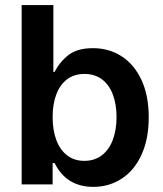

<svg xmlns="http://www.w3.org/2000/svg" viewBox="-20 -727 644 757"><path d="M65.4 -707H190.4V-443.4H195.3Q215.3 -482.9 250 -510Q284.7 -537.1 346.7 -537.1Q409.2 -537.1 459 -505.4Q508.8 -473.6 537.6 -412.1Q566.4 -350.6 566.4 -264.6Q566.4 -179.2 538.1 -117.2Q509.8 -55.2 460 -22.7Q410.2 9.8 347.7 9.8Q242.2 9.8 195.3 -84H187.5V0H65.4ZM312.5 -92.8Q353 -92.8 381.6 -114.7Q410.2 -136.7 424.8 -175.8Q439.5 -214.8 439.5 -265.6Q439.5 -315.4 425 -354Q410.6 -392.6 382.1 -414.1Q353.5 -435.5 312.5 -435.5Q272.9 -435.5 244.9 -414.6Q216.8 -393.6 202.1 -355.2Q187.5 -316.9 187.5 -265.6Q187.5 -213.9 202.1 -174.8Q216.8 -135.7 244.9 -114.3Q272.9 -92.8 312.5 -92.8Z"/></svg>

Font: Pretendard SemiBold
Style: Regular
Weight: 600
Designer: Base glyphs from Inter by Rasmus Andersson; Hangeul glyphs from Noto Sans CJK(Source Han Sans) by Jang Soo-young and Kan
Foundry: Kil Hyung-jin
Version: Version 1.309